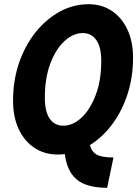

<svg xmlns="http://www.w3.org/2000/svg" viewBox="-20 -722 667 912"><path d="M42 -243Q42 -341 71 -424.5Q100 -508 150 -570Q200 -632 264.5 -667Q329 -702 401 -702Q464 -702 511.5 -670Q559 -638 585.5 -581Q612 -524 612 -448Q612 -355 585.5 -274Q559 -193 513 -131.5Q467 -70 407 -33Q416 0 440.5 13Q465 26 519 26L489 170Q392 170 345 131Q298 92 288 10Q280 11 271 11.5Q262 12 254 12Q191 12 143 -20Q95 -52 68.5 -109.5Q42 -167 42 -243ZM193 -258Q193 -192 216 -158.5Q239 -125 281 -125Q326 -125 367 -163Q408 -201 434.5 -270.5Q461 -340 461 -433Q461 -498 437.5 -531.5Q414 -565 373 -565Q328 -565 286.5 -527Q245 -489 219 -420Q193 -351 193 -258Z"/></svg>

Font: Radio Canada Condensed
Style: Bold Italic
Weight: 700
Width: 3
Italic angle: -12°
Designer: Charles Daoud, Etienne Aubert Bonn, Alexandre Saumier Demers, Jacques Le Bailly
Foundry: Radio-Canada
Version: Version 2.104; ttfautohint (v1.8.4.7-5d5b);gftools[0.9.28.de